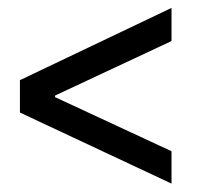

<svg xmlns="http://www.w3.org/2000/svg" viewBox="-20 -544 489 475"><path d="M404.3 -89.8 29.3 -265.6V-345.7L404.3 -524.4V-442.4L116.2 -307.6V-303.7L404.3 -169.9Z"/></svg>

Font: Reddit Sans Condensed
Style: Regular
Weight: 400
Designer: Stephen Hutchings
Foundry: Reddit
Version: Version 1.014